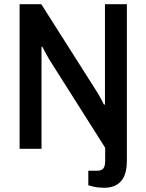

<svg xmlns="http://www.w3.org/2000/svg" viewBox="-20 -706 694 911"><path d="M473 185Q462 185 447.5 183.5Q433 182 420.5 179Q408 176 399 173V104H441Q462 104 470.5 93Q479 82 479 58V-5L213 -425Q207 -435 196.5 -454.5Q186 -474 181 -484H177Q177 -469 177 -454Q177 -439 177 -424V0H73V-686H176L442 -267Q446 -261 452 -250Q458 -239 464 -228Q470 -217 473 -210H478Q478 -225 478 -239.5Q478 -254 478 -267V-686H582V55Q582 84 576.5 108Q571 132 558 149Q545 166 524.5 175.5Q504 185 473 185Z"/></svg>

Font: Archivo SemiCondensed Medium
Style: Regular
Weight: 500
Width: 4
Designer: Hector Gatti
Foundry: Omnibus-Type
Version: Version 2.001